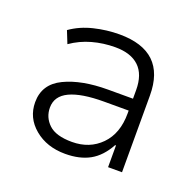

<svg xmlns="http://www.w3.org/2000/svg" viewBox="-67 -783 448 440"><g transform="rotate(20 156.5 -563.0)"><path d="M132 -413Q87 -413 57 -438Q27 -463 27 -501Q27 -545 68.5 -565Q110 -585 174 -585H241V-556H175Q120 -556 91.5 -542.5Q63 -529 63 -501Q63 -477 80.5 -460.5Q98 -444 137 -444Q180 -444 207.5 -472Q235 -500 235 -549V-606Q235 -644 215 -663Q195 -682 157 -682Q128 -682 101 -674.5Q74 -667 51 -651L39 -681Q63 -698 94 -705.5Q125 -713 156 -713Q269 -713 269 -605V-418H235V-471H233Q216 -440 191.5 -426.5Q167 -413 132 -413Z"/></g></svg>

Font: Mulish ExtraLight
Style: Regular
Weight: 200
Designer: Vernon Adams
Foundry: Vernon Adams
Version: Version 3.603